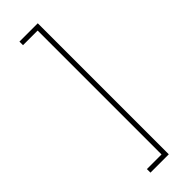

<svg xmlns="http://www.w3.org/2000/svg" viewBox="-286 -746 893 893"><g transform="rotate(-45 160.5 -299.0)"><path d="M184.1 -730V131.8H208.5V-730ZM87.9 -730V-706.5H205.6V-730ZM87.9 108.4V131.8H205.6V108.4Z"/></g></svg>

Font: Wand UI Pro
Style: Regular
Weight: 400
Designer: Andreas Faust
Version: Version 1.003;FEAKit 1.0